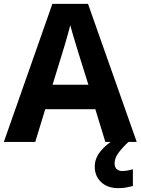

<svg xmlns="http://www.w3.org/2000/svg" viewBox="-20 -737 730 997"><path d="M527 0 475 -170H215L163 0H0L252 -717H437L690 0ZM387 -463Q382 -480 374 -506Q366 -532 358 -559Q350 -586 345 -606Q340 -586 331.5 -556.5Q323 -527 315.5 -500.5Q308 -474 304 -463L253 -297H439ZM575 111Q575 131 586 141Q597 151 614 151Q630 151 645 148Q660 145 670 142V229Q654 233 636 236.5Q618 240 594 240Q538 240 505 208.5Q472 177 472 128Q472 84 504 46Q536 8 582 -17L647 0Q613 32 594 58.5Q575 85 575 111Z"/></svg>

Font: Noto Sans Ethiopic
Style: Bold
Weight: 700
Designer: Monotype Design Team
Foundry: Monotype Imaging Inc.
Version: Version 2.102; ttfautohint (v1.8.4.7-5d5b)